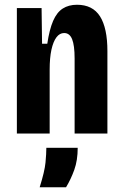

<svg xmlns="http://www.w3.org/2000/svg" viewBox="-20 -562 519 808"><path d="M51 0V-338V-528H155L157 -378H179Q188 -438 203.5 -474Q219 -510 244 -526Q269 -542 304 -542Q370 -542 401 -493Q432 -444 432 -347V0H294V-316Q294 -371 283.5 -397Q273 -423 250 -423Q231 -423 217.5 -405Q204 -387 196.5 -353Q189 -319 189 -269V0ZM147 226Q168 159 171.5 122Q175 85 175 60H307Q307 113 292.5 153Q278 193 258 226Z"/></svg>

Font: Bricolage Grotesque Condensed
Style: Bold
Weight: 700
Width: 3
Designer: Mathieu Triay
Foundry: Atelier Triay
Version: Version 1.001;gftools[0.9.33.dev8+g029e19f]